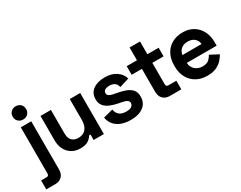

<svg xmlns="http://www.w3.org/2000/svg" viewBox="-134 -1262 2527 2010"><g transform="rotate(-30 1129.5 -257.0)"><path d="M-34 200V92H32Q60 92 60 62V-496H186V88Q186 139 156 169.5Q126 200 76 200ZM42 -634Q42 -670 65.5 -692Q89 -714 123 -714Q158 -714 181 -692Q204 -670 204 -634Q204 -598 181 -576Q158 -554 123 -554Q89 -554 65.5 -576Q42 -598 42 -634Z M298 -200V-496H424V-210Q424 -154 451.5 -126Q479 -98 530 -98Q588 -98 620 -136.5Q652 -175 652 -244V-496H778V0H654V-65H636Q624 -40 591 -16Q558 8 491 8Q433 8 389.5 -18.5Q346 -45 322 -92Q298 -139 298 -200Z M866 -148 982 -178Q989 -143 1005.5 -123Q1022 -103 1046.5 -94.5Q1071 -86 1100 -86Q1144 -86 1165 -101.5Q1186 -117 1186 -140Q1186 -163 1166 -175.5Q1146 -188 1102 -196L1074 -201Q1022 -211 979 -228.5Q936 -246 910 -277Q884 -308 884 -357Q884 -431 938 -470.5Q992 -510 1080 -510Q1163 -510 1218 -473Q1273 -436 1290 -376L1173 -340Q1165 -378 1140.5 -394Q1116 -410 1080 -410Q1044 -410 1025 -397.5Q1006 -385 1006 -363Q1006 -339 1026 -327.5Q1046 -316 1080 -310L1108 -305Q1164 -295 1209.5 -278.5Q1255 -262 1281.5 -231.5Q1308 -201 1308 -149Q1308 -71 1251.5 -28.5Q1195 14 1100 14Q1003 14 941 -28Q879 -70 866 -148Z M1574 0Q1525 0 1494.5 -30.5Q1464 -61 1464 -112V-392H1340V-496H1464V-650H1590V-496H1726V-392H1590V-134Q1590 -104 1618 -104H1714V0Z M1774 -242V-254Q1774 -332 1805 -389.5Q1836 -447 1892 -478.5Q1948 -510 2022 -510Q2095 -510 2149 -477.5Q2203 -445 2233 -387.5Q2263 -330 2263 -254V-211H1902Q1904 -160 1940 -128Q1976 -96 2028 -96Q2081 -96 2106 -119Q2131 -142 2144 -170L2247 -116Q2233 -90 2206.5 -59.5Q2180 -29 2136 -7.5Q2092 14 2024 14Q1950 14 1893.5 -17.5Q1837 -49 1805.5 -106.5Q1774 -164 1774 -242ZM2135 -305Q2131 -348 2100.5 -374Q2070 -400 2021 -400Q1970 -400 1940 -374Q1910 -348 1903 -305Z"/></g></svg>

Font: Space Grotesk Frontify
Style: Bold
Weight: 700
Designer: Florian Karsten
Version: Version 2.000